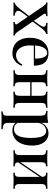

<svg xmlns="http://www.w3.org/2000/svg" viewBox="1052 -1622 751 2895"><g transform="rotate(90 1427.5 -174.5)"><path d="M223 -516V-495Q204 -495 192 -486Q180 -477 190 -461L456 -71Q471 -48 484.5 -36.5Q498 -25 516 -21V0Q504 -1 480.5 -2.5Q457 -4 433 -4Q400 -4 364 -2.5Q328 -1 311 0V-21Q331 -21 343 -30.5Q355 -40 344 -55L78 -445Q59 -472 47.5 -482.5Q36 -493 18 -495V-516Q31 -515 56 -513.5Q81 -512 105 -512Q138 -512 172.5 -513.5Q207 -515 223 -516ZM234 -254Q234 -254 235.5 -248Q237 -242 239.5 -235Q242 -228 242 -228L173 -139Q146 -104 144 -77.5Q142 -51 162 -37Q182 -23 217 -20V0Q199 -1 176 -1.5Q153 -2 131 -2.5Q109 -3 93 -3Q70 -3 52 -2.5Q34 -2 19 0V-20Q39 -24 59.5 -40.5Q80 -57 108 -92ZM493 -516V-496Q473 -492 450.5 -474Q428 -456 404 -423L290 -271Q290 -271 288.5 -277.5Q287 -284 285 -290Q283 -296 283 -296L352 -391Q375 -424 381 -446Q387 -468 374 -481Q361 -494 325 -496V-516Q352 -515 373.5 -514Q395 -513 419 -513Q442 -513 460 -514Q478 -515 493 -516Z M782 -530Q870 -530 920 -477Q970 -424 970 -309H625L623 -328H864Q865 -377 856 -418.5Q847 -460 828 -485Q809 -510 778 -510Q735 -510 703.5 -464.5Q672 -419 665 -319L668 -314Q667 -300 666 -283.5Q665 -267 665 -251Q665 -182 686 -135Q707 -88 741 -64.5Q775 -41 810 -41Q837 -41 862.5 -49.5Q888 -58 911 -78.5Q934 -99 952 -135L972 -127Q960 -93 935 -60Q910 -27 871 -6.5Q832 14 780 14Q710 14 658 -17.5Q606 -49 578 -108Q550 -167 550 -248Q550 -337 579 -400Q608 -463 660.5 -496.5Q713 -530 782 -530Z M1604 -515V-494Q1565 -494 1548.5 -479Q1532 -464 1532 -422V-93Q1532 -51 1548.5 -36Q1565 -21 1604 -21V0Q1587 -1 1551 -2.5Q1515 -4 1480 -4Q1446 -4 1412.5 -2.5Q1379 -1 1362 0V-21Q1396 -21 1410 -36Q1424 -51 1424 -93V-422Q1424 -464 1410 -479Q1396 -494 1362 -494V-515Q1379 -514 1411.5 -512.5Q1444 -511 1478 -511Q1513 -511 1549.5 -512.5Q1586 -514 1604 -515ZM1281 -515V-494Q1248 -494 1233.5 -479Q1219 -464 1219 -422V-93Q1219 -51 1233.5 -36Q1248 -21 1281 -21V0Q1265 -1 1232.5 -2.5Q1200 -4 1165 -4Q1131 -4 1094 -2.5Q1057 -1 1039 0V-21Q1078 -21 1094.5 -36Q1111 -51 1111 -93V-422Q1111 -464 1094.5 -479Q1078 -494 1039 -494V-515Q1057 -514 1093 -512.5Q1129 -511 1163 -511Q1198 -511 1231.5 -512.5Q1265 -514 1281 -515ZM1460 -275V-255H1178V-275Z M1833 -527V86Q1833 130 1858 145Q1883 160 1927 160V181Q1904 180 1863 178.5Q1822 177 1775 177Q1742 177 1710 178.5Q1678 180 1661 181V160Q1696 160 1710.5 146.5Q1725 133 1725 96V-407Q1725 -452 1710 -473.5Q1695 -495 1653 -495V-516Q1685 -513 1715 -513Q1748 -513 1778 -516.5Q1808 -520 1833 -527ZM1992 -530Q2044 -530 2085.5 -501.5Q2127 -473 2151 -418Q2175 -363 2175 -281Q2175 -221 2161 -167.5Q2147 -114 2118.5 -73.5Q2090 -33 2047 -9.5Q2004 14 1945 14Q1901 14 1867.5 -5Q1834 -24 1820 -53L1830 -67Q1843 -42 1866.5 -26Q1890 -10 1925 -10Q1977 -10 2006.5 -43.5Q2036 -77 2048 -134.5Q2060 -192 2060 -265Q2060 -347 2048 -397.5Q2036 -448 2012 -471.5Q1988 -495 1954 -495Q1909 -495 1872.5 -459Q1836 -423 1828 -351L1818 -372Q1831 -447 1878.5 -488.5Q1926 -530 1992 -530Z M2827 -515V-494Q2788 -494 2771.5 -479Q2755 -464 2755 -422V-93Q2755 -51 2771.5 -36Q2788 -21 2827 -21V0Q2810 -1 2774 -2.5Q2738 -4 2703 -4Q2669 -4 2635.5 -2.5Q2602 -1 2585 0V-21Q2619 -21 2633 -36Q2647 -51 2647 -93V-422Q2647 -464 2633 -479Q2619 -494 2585 -494V-515Q2602 -514 2634.5 -512.5Q2667 -511 2701 -511Q2736 -511 2772.5 -512.5Q2809 -514 2827 -515ZM2488 -515V-494Q2455 -494 2440.5 -479Q2426 -464 2426 -422V-93Q2426 -51 2440.5 -36Q2455 -21 2488 -21V0Q2472 -1 2439.5 -2.5Q2407 -4 2372 -4Q2338 -4 2301 -2.5Q2264 -1 2246 0V-21Q2285 -21 2301.5 -36Q2318 -51 2318 -93V-422Q2318 -464 2301.5 -479Q2285 -494 2246 -494V-515Q2264 -514 2300 -512.5Q2336 -511 2370 -511Q2405 -511 2438.5 -512.5Q2472 -514 2488 -515ZM2658 -448 2674 -437 2412 -49 2395 -61Z"/></g></svg>

Font: Playfair Display Medium
Style: Regular
Weight: 500
Designer: Claus Eggers Sørensen
Foundry: Claus Eggers Sørensen
Version: Version 1.203